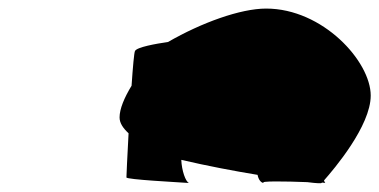

<svg xmlns="http://www.w3.org/2000/svg" viewBox="-20 -735 885 448"><path d="M259 -461C259 -448 267 -436 280 -424C277 -370 275 -324 275 -321C275 -316 393 -310 421 -308C413 -311 404 -337 403 -362C463 -348 526 -336 581 -327C583 -316 589 -308 596 -308C582 -313 647 -312 697 -310C720 -307 730 -307 730 -308C730 -308 731 -308 731 -309C735 -309 737 -308 739 -308C738 -309 737 -311 736 -314C759 -340 845 -441 845 -512C845 -592 733 -715 601 -715C541 -715 450 -682 372 -637C344 -633 299 -625 295 -616C293 -613 290 -579 287 -535C270 -507 259 -481 259 -461Z"/></svg>

Font: Ampere
Style: UltExt
Weight: 400
Version: Version 1